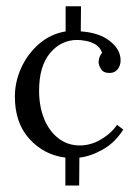

<svg xmlns="http://www.w3.org/2000/svg" viewBox="-20 -487 439 608"><path d="M187 100.5V12.1Q119.5 3.7 73.3 -46.9Q27.1 -97.5 27.1 -181.2Q27.1 -227.7 47.1 -271.9Q67.1 -316.1 103.2 -347.6Q139.3 -379.2 187.8 -387.6V-467.2H236.5L235.8 -387.6Q293.4 -383.9 327.6 -357.2Q361.9 -330.4 361.9 -295.9Q361.9 -279.8 352.8 -267.9Q343.6 -256 327.5 -256Q307.7 -255.6 300 -268.1Q292.3 -280.5 292.3 -290.1Q292.3 -297.4 294.8 -305.3Q297.4 -313.2 303.3 -319.8Q297 -337.7 282.2 -346.4Q267.3 -355 251.2 -357.7Q235.1 -360.5 224.4 -360.5Q173.5 -360.5 138.6 -319Q103.8 -277.6 103.8 -199.9Q103.8 -149.6 119.9 -110.4Q136 -71.1 165.2 -48.8Q194.4 -26.4 232.9 -26.4Q267.7 -26.4 300.1 -45.7Q332.6 -64.9 350.6 -91.7L370.4 -76.6Q343.6 -34.8 305.3 -13.4Q267 8.1 231.4 12.1L230.7 100.5Z"/></svg>

Font: Parastoo
Style: Regular
Weight: 400
Foundry: Saber Rastikerdar (saber.rastikerdar@gmail.com)
Version: Version 3.000